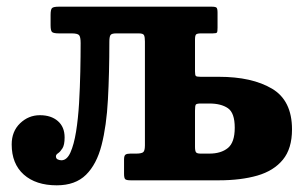

<svg xmlns="http://www.w3.org/2000/svg" viewBox="-20 -540 895 575"><path d="M15 -107.5Q15 -146.5 40.2 -170.8Q65.5 -195 99.5 -195Q133 -195 153.2 -177.5Q173.5 -160 173.5 -128.5Q173.5 -106 167 -95.8Q160.5 -85.5 154 -81.2Q147.5 -77 147.5 -72Q147.5 -65 153 -62.5Q158.5 -60 164 -60Q180.5 -60 191 -83.5Q201.5 -107 207.8 -145.8Q214 -184.5 216.8 -231.2Q219.5 -278 220.5 -325Q221.5 -372 221.5 -411Q221.5 -429.5 216.8 -434.8Q212 -440 194.5 -440H157Q141 -440 136.2 -443.8Q131.5 -447.5 131.5 -464.5V-495.5Q131.5 -512 136 -516Q140.5 -520 156.5 -520H613.5Q625.5 -520 628.5 -517Q631.5 -514 631.5 -502V-457Q631.5 -445.5 629.8 -442.8Q628 -440 617 -440H582Q570.5 -440 567.2 -436.8Q564 -433.5 564 -421.5V-326.5Q564 -315 566.5 -312.5Q569 -310 581 -310H635.5Q734.5 -310 794.5 -274.5Q854.5 -239 854.5 -152.5Q854.5 -95 827.2 -61.8Q800 -28.5 750.8 -14.2Q701.5 0 635.5 0H371.5Q359 0 355.2 -3.2Q351.5 -6.5 351.5 -19.5V-62.5Q351.5 -74 356 -77Q360.5 -80 370.5 -80H388Q401.5 -80 407.8 -83.5Q414 -87 414 -104.5V-415.5Q414 -428.5 411.5 -434.2Q409 -440 396 -440H328Q314 -440 310.8 -434.8Q307.5 -429.5 307.5 -415Q307.5 -320.5 303.2 -241.8Q299 -163 284.2 -105.5Q269.5 -48 237.5 -16.5Q205.5 15 150 15Q87.5 15 51.2 -17.2Q15 -49.5 15 -107.5ZM607 -80Q642 -80 662.5 -96.8Q683 -113.5 683 -157.5Q683 -202 662.5 -216Q642 -230 607 -230H581.5Q569 -230 566.5 -226.8Q564 -223.5 564 -208.5V-100.5Q564 -88 567 -84Q570 -80 580.5 -80Z"/></svg>

Font: Besley* Narrow
Style: Bold
Weight: 700
Width: 4
Designer: Owen Earl
Foundry: indestructible type*
Version: Version 3.000; ttfautohint (v1.8.3)